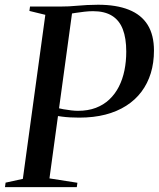

<svg xmlns="http://www.w3.org/2000/svg" viewBox="-36 -770 653 790"><path d="M-15.5 0 -13 -18.5 58 -34 150.5 -709 85 -725 87.5 -743H209.5Q248.5 -743 283.2 -746.5Q318 -750 367.5 -750.5Q442.5 -750.5 494 -730Q545.5 -709.5 571.5 -667.8Q597.5 -626 597.5 -562Q597.5 -511.5 584.5 -469Q571.5 -426.5 546 -392.5Q520.5 -358.5 483.2 -334.8Q446 -311 397.8 -298.5Q349.5 -286 290 -286Q271 -286 252.8 -287Q234.5 -288 218.5 -290.2Q202.5 -292.5 189 -294.5L194.5 -327Q208.5 -323.5 225 -320.5Q241.5 -317.5 257.2 -315.8Q273 -314 284.5 -314Q326 -314 358.2 -326.2Q390.5 -338.5 414 -360.8Q437.5 -383 453 -413.2Q468.5 -443.5 476 -480.2Q483.5 -517 483.5 -557.5Q483.5 -613 469.2 -649.8Q455 -686.5 424.8 -705.2Q394.5 -724 347 -724Q329.5 -724 311 -721.8Q292.5 -719.5 275.2 -717Q258 -714.5 244.5 -712L261.5 -723.5L167.5 -36L282.5 -18L280 0Z"/></svg>

Font: Merriweather 144pt
Style: Italic
Weight: 400
Italic angle: -7.8°
Version: Version 2.101